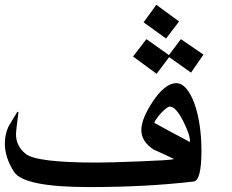

<svg xmlns="http://www.w3.org/2000/svg" viewBox="-20 -822 957 792"><path d="M718.8 -733.4 665 -663.1 572.3 -730 625 -802.2ZM528.8 -588.9 584 -660.6 676.8 -594.7 726.1 -660.6 819.3 -596.7 768.1 -522.5 677.7 -586.4 626 -517.6ZM763.7 -238.3Q763.7 -267.6 735.8 -322.3Q705.1 -382.3 680.7 -382.3Q674.8 -382.3 665 -374.8Q655.3 -367.2 645.5 -356.7Q635.7 -346.2 627.4 -334.7Q619.1 -323.2 616.2 -315.4Q652.8 -294.9 689.5 -275.4Q726.1 -255.9 763.2 -236.3Q763.7 -236.8 763.7 -238.3ZM811 -200.2Q811 -139.6 803 -107.4Q794.9 -75.2 778.8 -73.2Q677.7 -61.5 571.3 -55.9Q464.8 -50.3 348.1 -50.3Q78.1 -50.3 37.6 -113.3Q0 -172.9 0 -229.5Q0 -267.1 14.6 -299.3Q16.6 -303.2 26.1 -318.8Q35.6 -334.5 51.8 -361.3L56.2 -359.4Q45.9 -280.3 45.9 -269.5Q45.9 -218.8 86.4 -187Q131.3 -151.4 378.9 -151.4Q408.2 -151.4 451.2 -152.6Q494.1 -153.8 552.7 -156.2L564.9 -156.7Q624 -159.2 656.5 -161.1Q689 -163.1 697.8 -166Q677.2 -175.8 657 -185.5Q636.7 -195.3 614.7 -204.6Q563 -237.3 563 -286.1Q563 -309.6 575.4 -339.6Q587.9 -369.6 610.4 -403.3Q635.3 -440.9 659.9 -460Q684.6 -479 706.5 -479Q730 -479 749 -456.1Q768.1 -433.1 782 -394.8Q795.9 -356.4 803.5 -305.9Q811 -255.4 811 -200.2Z"/></svg>

Font: XB Khoramshahr
Style: Regular
Weight: 400
Designer: Behnam
Foundry: Irmug
Version: Version 8.005 2009